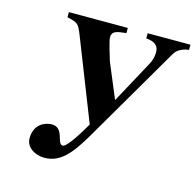

<svg xmlns="http://www.w3.org/2000/svg" viewBox="-101 -774 915 897"><g transform="rotate(15 356.0 -325.5)"><path d="M712 -669H505V-644C543 -641 566 -628 566 -594C566 -571 562 -554 548 -529L440 -330H438L369 -495C362 -518 340 -587 340 -605C340 -635 361 -639 409 -644V-669H124V-644C176 -633 180 -628 199 -581L354 -187C301 -95 270 -59 258 -59C226 -59 246 -142 183 -142C156 -142 99 -125 99 -52C99 -9 143 18 189 18C264 18 311 -37 368 -134L643 -605C657 -629 682 -640 712 -644Z"/></g></svg>

Font: XITS
Style: Bold Italic
Weight: 700
Italic angle: -16.33°
Designer: MicroPress Inc., with final additions and corrections provided by Coen Hoffman, Elsevier (retired)
Version: Version 1.302